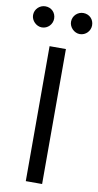

<svg xmlns="http://www.w3.org/2000/svg" viewBox="-129 -976 521 1019"><g transform="rotate(10 132.0 -466.0)"><path d="M176.1 -727.3H88.1V0H176.1ZM-27 -875C-27 -845.2 0 -818.2 29.8 -818.2C62.5 -818.2 86.6 -845.2 86.6 -875C86.6 -907.7 62.5 -931.8 29.8 -931.8C0 -931.8 -27 -907.7 -27 -875ZM177.6 -875C177.6 -845.2 204.5 -818.2 234.4 -818.2C267 -818.2 291.2 -845.2 291.2 -875C291.2 -907.7 267 -931.8 234.4 -931.8C204.5 -931.8 177.6 -907.7 177.6 -875Z"/></g></svg>

Font: Margiela Sans
Style: Regular
Weight: 400
Designer: Stefan Endress, Andreas Faust
Version: Version 1.100;FEAKit 1.0